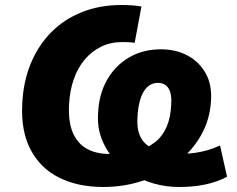

<svg xmlns="http://www.w3.org/2000/svg" viewBox="-20 -736 947 767"><path d="M393 11Q291 11 216 -26.5Q141 -64 102 -138.5Q63 -213 69 -322Q73 -410 103 -482.5Q133 -555 184.5 -607Q236 -659 307 -687.5Q378 -716 465 -716Q486 -716 509 -714.5Q532 -713 545 -710L518 -565Q505 -567 492.5 -567.5Q480 -568 469 -568Q422 -568 384 -549.5Q346 -531 318 -497.5Q290 -464 274.5 -419Q259 -374 256 -321Q252 -251 270.5 -207Q289 -163 326.5 -142Q364 -121 417 -121Q477 -121 522 -132Q567 -143 598 -167Q629 -191 645.5 -229Q662 -267 664 -320Q667 -360 653.5 -382.5Q640 -405 610 -405Q586 -405 568.5 -388.5Q551 -372 541 -341Q531 -310 529 -265Q526 -212 546 -180.5Q566 -149 608.5 -135.5Q651 -122 713 -122Q736 -122 760 -125.5Q784 -129 809 -136Q834 -143 859 -155L887 -30Q848 -9 800 1Q752 11 695 11Q643 11 594 -3Q545 -17 503 -43Q461 -69 430.5 -105.5Q400 -142 384 -187Q368 -232 372 -285Q375 -359 407.5 -416.5Q440 -474 495.5 -506.5Q551 -539 623 -539Q684 -539 730.5 -513.5Q777 -488 802 -442.5Q827 -397 823 -335Q819 -258 782.5 -194.5Q746 -131 686 -85Q626 -39 550.5 -14Q475 11 393 11Z"/></svg>

Font: Nunito Sans 10pt Black
Style: Italic
Weight: 900
Italic angle: -9°
Designer: Vernon Adams
Foundry: Vernon Adams
Version: Version 3.101;gftools[0.9.27]